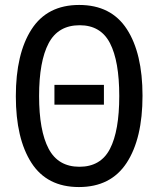

<svg xmlns="http://www.w3.org/2000/svg" viewBox="-20 -746 640 776"><path d="M44 -357Q44 -529 107.5 -627.5Q171 -726 300 -726Q429 -726 492.5 -628.5Q556 -531 556 -359Q556 -186 492 -88Q428 10 299 10Q170 10 107 -88Q44 -186 44 -357ZM462 -358Q462 -499 424.5 -571.5Q387 -644 302 -644Q215 -644 176.5 -571Q138 -498 138 -358Q138 -218 176.5 -145Q215 -72 301 -72Q387 -72 424.5 -144.5Q462 -217 462 -358ZM200 -403H400V-323H200Z"/></svg>

Font: Noto Sans Mono UI
Style: Regular
Weight: 400
Monospace: yes
Designer: Monotype Design team
Foundry: Monotype Imaging Inc.
Version: Version 1.000